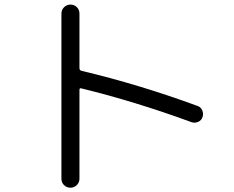

<svg xmlns="http://www.w3.org/2000/svg" viewBox="-20 -787 1040 853"><path d="M252.9 6.8V-726.6Q252.9 -743.2 264.6 -754.9Q276.4 -766.6 293 -766.6Q309.6 -766.6 321.3 -755.4Q333 -744.1 333 -726.6V-484.4Q333 -475.6 340.8 -472.7Q596.7 -412.1 857.4 -316.4Q872.1 -311.5 878.4 -296.9Q884.8 -282.2 879.9 -267.1Q875 -252 860.4 -245.6Q845.7 -239.3 831.1 -244.1Q581.1 -335.9 340.8 -394.5Q333 -396.5 333 -387.7V6.8Q333 23.4 321.3 35.2Q309.6 46.9 293 46.9Q276.4 46.9 264.6 35.6Q252.9 24.4 252.9 6.8Z"/></svg>

Font: Rounded Mgen+ 1mn regular
Style: Regular
Weight: 400
Designer: [Source Han Sans]
Ryoko NISHIZUKA  (kana & ideographs); Paul D. Hunt (Latin, Greek & Cyrillic); Wenlong ZHANG  (bopomofo
Version: Version 1.059.20150602